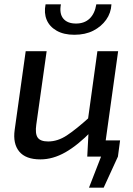

<svg xmlns="http://www.w3.org/2000/svg" viewBox="-20 -725 616 889"><path d="M397 -75H536L526 0L460 144H392L448 0H387ZM196 -488 148 -148Q142 -106 154.5 -88Q167 -70 203 -70Q247 -70 289.5 -98Q332 -126 394 -182L405 -119Q341 -53 283 -20Q225 13 167 13Q99 13 69 -23.5Q39 -60 48 -124L99 -488ZM527 -488 459 0H384L391 -134L384 -148L431 -488ZM426 -705H496Q494 -665 471.5 -633.5Q449 -602 412 -583Q375 -564 324 -564Q275 -564 242 -583Q209 -602 196 -633.5Q183 -665 191 -705H262Q254 -662 273 -639Q292 -616 332 -616Q371 -616 395 -639Q419 -662 426 -705Z"/></svg>

Font: Exo 2 Medium
Style: Italic
Weight: 500
Italic angle: -8°
Designer: Natanael Gama
Foundry: Natanael Gama
Version: Version 2.010